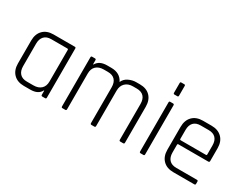

<svg xmlns="http://www.w3.org/2000/svg" viewBox="-70 -1175 2114 1648"><g transform="rotate(30 986.5 -350.5)"><path d="M269 0H205Q140 0 102.5 -38Q65 -76 65 -142V-368Q65 -434 102.5 -472Q140 -510 205 -510H417Q427 -510 427 -498V-12Q427 0 417 0H388Q377 0 377 -12V-52H373Q347 0 269 0ZM377 -143V-456Q377 -465 367 -465H209Q163 -465 139 -439Q115 -413 115 -366V-144Q115 -97 139 -71Q163 -45 209 -45H274Q322 -45 349.5 -70.5Q377 -96 377 -143Z M616 0H587Q577 0 577 -12V-498Q577 -510 587 -510H616Q627 -510 627 -498V-458H631Q660 -510 737 -510H778Q866 -510 900 -440Q915 -475 951 -492.5Q987 -510 1025 -510H1062Q1127 -510 1164 -472Q1201 -434 1201 -368V-12Q1201 0 1190 0H1161Q1150 0 1150 -12V-366Q1150 -414 1126 -439.5Q1102 -465 1056 -465H1019Q971 -465 943 -437.5Q915 -410 915 -363V-12Q915 0 904 0H875Q864 0 864 -12V-366Q864 -414 840 -439.5Q816 -465 770 -465H730Q682 -465 654.5 -439.5Q627 -414 627 -367V-12Q627 0 616 0Z M1351 -594V-690Q1351 -701 1361 -701H1391Q1401 -701 1401 -690V-594Q1401 -582 1391 -582H1361Q1351 -582 1351 -594ZM1351 -12V-498Q1351 -510 1361 -510H1390Q1401 -510 1401 -498V-12Q1401 0 1391 0H1361Q1351 0 1351 -12Z M1895 0H1686Q1621 0 1583.5 -38Q1546 -76 1546 -142V-368Q1546 -434 1583.5 -472Q1621 -510 1686 -510H1772Q1837 -510 1875 -472Q1913 -434 1913 -368V-241Q1913 -229 1901 -229H1605Q1596 -229 1596 -220V-143Q1596 -96 1620 -70.5Q1644 -45 1690 -45H1895Q1906 -45 1906 -34V-11Q1906 0 1895 0ZM1605 -269H1854Q1863 -269 1863 -278V-367Q1863 -414 1839 -439.5Q1815 -465 1769 -465H1690Q1644 -465 1620 -439.5Q1596 -414 1596 -367V-278Q1596 -269 1605 -269Z"/></g></svg>

Font: Rajdhani
Style: Regular
Weight: 400
Designer: Satya Rajpurohit, Jyotish Sonowal
Foundry: Indian Type Foundry
Version: Version 1.201;PS 1.0;hotconv 1.0.78;makeotf.lib2.5.61930; tt